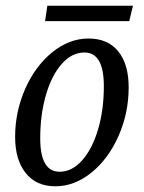

<svg xmlns="http://www.w3.org/2000/svg" viewBox="-20 -643 504 673"><path d="M33 -163Q33 -252 68.5 -332Q104 -412 163.5 -460Q223 -508 290 -508Q358 -508 394.5 -463Q431 -418 431 -337Q431 -247 395.5 -166.5Q360 -86 300.5 -38Q241 10 174 10Q107 10 70 -36.5Q33 -83 33 -163ZM344 -341Q344 -459 276 -459Q232 -459 196.5 -419Q161 -379 141 -310Q121 -241 121 -158Q121 -41 189 -41Q232 -41 267.5 -80.5Q303 -120 323.5 -188.5Q344 -257 344 -341ZM146 -623H446L433 -569H138Z"/></svg>

Font: Andada Pro
Style: Italic
Weight: 400
Italic angle: -7°
Designer: Carolina Giovagnoli
Foundry: Huerta Tipografica
Version: Version 3.005; ttfautohint (v1.8.4)